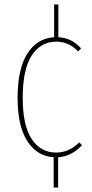

<svg xmlns="http://www.w3.org/2000/svg" viewBox="-20 -696 415 862"><path d="M241 10V146H221V10Q146 5 102.5 -62.5Q59 -130 59 -257Q59 -386 102.5 -455Q146 -524 223 -529V-676H242V-529Q272 -527 296.5 -515.5Q321 -504 344 -479L331 -465Q289 -509 233 -509Q163 -509 122.5 -447Q82 -385 82 -257Q82 -132 122.5 -71.5Q163 -11 232 -11Q290 -11 336 -57L348 -44Q302 6 241 10Z"/></svg>

Font: Fira Sans Extra Condensed Thin
Style: Regular
Weight: 250
Width: 1
Designer: Carrois Corporate & Edenspiekermann AG
Foundry: Carrois Corporate GbR & Edenspiekermann AG
Version: Version 4.203